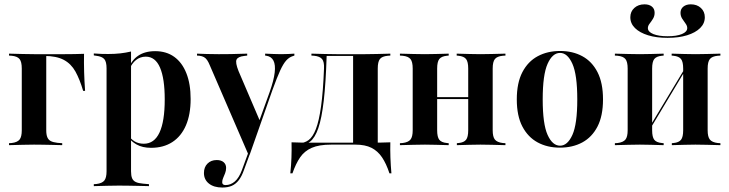

<svg xmlns="http://www.w3.org/2000/svg" viewBox="-20 -660 3315 873"><path d="M79 -208.1V-348.4Q79 -379 69 -391.5Q58.9 -404 33.1 -406.5L21 -407.3V-416.1Q56.5 -415.3 82.3 -414.5Q108.1 -413.7 134.7 -413.7L190.3 -412.9V-208.1ZM134.7 -405.6V-413.7H181.5H275Q296 -413.7 318.5 -414.1Q341.1 -414.5 362.1 -415.3Q361.3 -375 362.5 -332.7Q363.7 -290.3 366.9 -246.8H358.1Q342.7 -299.2 323 -334.7Q303.2 -370.2 269.8 -387.9Q236.3 -405.6 181.5 -405.6ZM134.7 -2.4Q108.1 -2.4 82.3 -1.6Q56.5 -0.8 21 0V-8.9L33.1 -9.7Q58.9 -12.9 69 -25.4Q79 -37.9 79 -67.7V-208.1H190.3V-67.7Q190.3 -47.6 195.2 -35.9Q200 -24.2 210.9 -18.5Q221.8 -12.9 241.9 -10.5L262.9 -8.9V0Q237.1 -0.8 215.3 -1.2Q193.5 -1.6 174.6 -2Q155.6 -2.4 134.7 -2.4Z M520.2 183.9Q493.5 183.9 467.7 184.7Q441.9 185.5 406.5 186.3V177.4L418.5 176.6Q444.4 173.4 454.4 160.9Q464.5 148.4 464.5 118.5V-208.1H575.8V118.5Q575.8 138.7 580.6 150.4Q585.5 162.1 597.6 167.7Q609.7 173.4 630.6 175L657.3 177.4V186.3Q629.8 185.5 606.9 185.1Q583.9 184.7 562.9 184.3Q541.9 183.9 520.2 183.9ZM685.5 -427.4Q736.3 -427.4 772.2 -401.6Q808.1 -375.8 827.4 -327Q846.8 -278.2 846.8 -209.7Q846.8 -139.5 825.4 -89.9Q804 -40.3 763.7 -14.1Q723.4 12.1 666.9 12.1Q627.4 12.1 600.8 -3.2Q574.2 -18.5 564.5 -36.3L566.9 -42.7Q574.2 -28.2 591.9 -17.3Q609.7 -6.5 633.9 -6.5Q681.5 -6.5 705.2 -57.3Q729 -108.1 729 -208.1Q729 -302.4 707.7 -352.4Q686.3 -402.4 642.7 -402.4Q617.7 -402.4 598.4 -387.1Q579 -371.8 566.9 -341.9L564.5 -347.6Q577.4 -385.5 608.1 -406.5Q638.7 -427.4 685.5 -427.4ZM464.5 -208.1V-349.2Q464.5 -379 454.4 -391.1Q444.4 -403.2 416.9 -406.5L406.5 -408.1V-416.9Q427.4 -415.3 442.7 -414.9Q458.1 -414.5 472.6 -414.5Q500.8 -414.5 526.6 -417.3Q552.4 -420.2 575.8 -425.8V-416.9V-208.1Z M1109.7 43.5 934.7 -361.3Q928.2 -377.4 921.8 -386.7Q915.3 -396 907.3 -400.4Q899.2 -404.8 887.1 -406.5L875.8 -407.3V-416.1Q894.4 -415.3 919.4 -414.5Q944.4 -413.7 972.6 -413.7H971H978.2Q1005.6 -413.7 1029.8 -414.1Q1054 -414.5 1072.6 -415.3Q1091.1 -416.1 1104 -416.1V-407.3L1090.3 -405.6Q1062.1 -402.4 1055.6 -389.1Q1049.2 -375.8 1064.5 -337.1L1162.9 -107.3L1154.8 -99.2L1206.5 -242.7Q1225 -295.2 1229 -330.2Q1233.1 -365.3 1223.4 -384.3Q1213.7 -403.2 1191.1 -406.5L1185.5 -407.3V-416.1Q1206.5 -415.3 1224.2 -414.5Q1241.9 -413.7 1258.1 -413.7Q1276.6 -413.7 1290.7 -414.5Q1304.8 -415.3 1318.5 -416.1V-407.3L1311.3 -404.8Q1295.2 -400 1281.9 -385.5Q1268.5 -371 1254 -339.5Q1239.5 -308.1 1218.5 -250L1115.3 43.5ZM991.1 192.7Q952.4 192.7 929.8 174.6Q907.3 156.5 907.3 126.6Q907.3 100 923.4 83.9Q939.5 67.7 965.3 67.7Q985.5 67.7 996.8 77.4Q1008.1 87.1 1008.1 103.2Q1008.1 116.1 1003.6 127.4Q999.2 138.7 994.8 148.8Q990.3 158.9 990.3 168.5Q990.3 181.5 1005.6 181.5Q1029 181.5 1048 164.9Q1066.9 148.4 1079.8 113.7L1112.9 23.4L1121 26.6L1088.7 114.5Q1079 141.9 1065.7 159.3Q1052.4 176.6 1034.3 184.7Q1016.1 192.7 991.1 192.7Z M1485.5 -2.4Q1430.6 -2.4 1397.6 12.1Q1364.5 26.6 1344.8 55.2Q1325 83.9 1309.7 128.2H1300Q1304 91.9 1305.2 56.5Q1306.5 21 1305.6 -12.9Q1326.6 -12.1 1348.8 -11.7Q1371 -11.3 1392.7 -11.3H1485.5H1608.9V-2.4ZM1336.3 1.6 1338.7 -8.9Q1363.7 -8.9 1383.1 -23Q1402.4 -37.1 1416.5 -73.8Q1430.6 -110.5 1439.9 -177Q1449.2 -243.5 1453.2 -348.4Q1454.8 -379 1444.4 -391.5Q1433.9 -404 1408.1 -406.5L1396 -407.3V-416.1Q1430.6 -415.3 1456.9 -414.5Q1483.1 -413.7 1509.7 -413.7H1513.7H1641.1Q1668.5 -413.7 1694.4 -414.5Q1720.2 -415.3 1754.8 -416.1V-407.3L1743.5 -406.5Q1716.9 -404 1707.3 -391.5Q1697.6 -379 1697.6 -348.4V-208.1H1585.5V-407.3L1588.7 -405.6H1462.1L1465.3 -407.3Q1461.3 -281.5 1452 -201.6Q1442.7 -121.8 1427.4 -77.4Q1412.1 -33.1 1389.5 -15.7Q1366.9 1.6 1336.3 1.6ZM1585.5 -2.4V-208.1H1697.6V-2.4ZM1585.5 -2.4 1586.3 -10.5 1676.6 -11.3H1596H1667.7Q1689.5 -11.3 1711.7 -11.7Q1733.9 -12.1 1754.8 -12.9Q1754 21 1755.2 56.5Q1756.5 91.9 1759.7 128.2H1750.8Q1736.3 83.9 1716.9 55.2Q1697.6 26.6 1669 12.1Q1640.3 -2.4 1596 -2.4Z M2164.5 -2.4Q2139.5 -2.4 2114.9 -1.6Q2090.3 -0.8 2057.3 0V-8.9L2065.3 -9.7Q2089.5 -12.1 2099.2 -24.6Q2108.9 -37.1 2108.9 -67.7V-208.1H2220.2V-67.7Q2220.2 -37.9 2230.2 -25.4Q2240.3 -12.9 2266.1 -9.7L2278.2 -8.9V0Q2242.7 -0.8 2216.9 -1.6Q2191.1 -2.4 2164.5 -2.4ZM1912.1 -2.4Q1885.5 -2.4 1859.7 -1.6Q1833.9 -0.8 1798.4 0V-8.9L1810.5 -9.7Q1836.3 -12.9 1846.4 -25.4Q1856.5 -37.9 1856.5 -67.7V-348.4Q1856.5 -379 1846.4 -391.5Q1836.3 -404 1810.5 -406.5L1798.4 -407.3V-416.1Q1833.9 -415.3 1859.7 -414.5Q1885.5 -413.7 1912.1 -413.7Q1937.9 -413.7 1962.1 -414.5Q1986.3 -415.3 2020.2 -416.1V-407.3L2012.1 -406.5Q1987.1 -404 1977.4 -391.5Q1967.7 -379 1967.7 -348.4V-67.7Q1967.7 -37.1 1977.4 -24.6Q1987.1 -12.1 2012.1 -9.7L2020.2 -8.9V0Q1986.3 -0.8 1962.1 -1.6Q1937.9 -2.4 1912.1 -2.4ZM2108.9 -208.1V-348.4Q2108.9 -379 2099.2 -391.5Q2089.5 -404 2064.5 -406.5L2056.5 -407.3V-416.1Q2090.3 -415.3 2114.9 -414.5Q2139.5 -413.7 2164.5 -413.7Q2191.1 -413.7 2216.9 -414.5Q2242.7 -415.3 2278.2 -416.1V-407.3L2266.1 -406.5Q2240.3 -404 2230.2 -391.5Q2220.2 -379 2220.2 -348.4V-208.1ZM1925 -209.7V-218.5H2153.2V-209.7Z M2525.8 11.3Q2468.5 11.3 2424.6 -12.5Q2380.6 -36.3 2355.2 -84.7Q2329.8 -133.1 2329.8 -208.1Q2329.8 -283.1 2355.2 -331.9Q2380.6 -380.6 2425 -404.4Q2469.4 -428.2 2526.6 -428.2Q2583.9 -428.2 2627.8 -404.4Q2671.8 -380.6 2696.8 -331.9Q2721.8 -283.1 2721.8 -208.1Q2721.8 -133.1 2696.8 -84.7Q2671.8 -36.3 2627.8 -12.5Q2583.9 11.3 2525.8 11.3ZM2526.6 2.4Q2560.5 2.4 2582.7 -46.8Q2604.8 -96 2604.8 -208.1Q2604.8 -320.2 2582.7 -369.8Q2560.5 -419.4 2526.6 -419.4Q2491.9 -419.4 2469.8 -369.8Q2447.6 -320.2 2447.6 -208.1Q2447.6 -96 2469.8 -46.8Q2491.9 2.4 2526.6 2.4Z M3141.9 -2.4Q3116.9 -2.4 3092.3 -1.6Q3067.7 -0.8 3034.7 0V-8.9L3042.7 -9.7Q3066.9 -12.1 3076.6 -24.6Q3086.3 -37.1 3086.3 -67.7V-208.1H3197.6V-67.7Q3197.6 -37.9 3207.7 -25.4Q3217.7 -12.9 3243.5 -9.7L3255.6 -8.9V0Q3220.2 -0.8 3194.4 -1.6Q3168.5 -2.4 3141.9 -2.4ZM2889.5 -2.4Q2862.9 -2.4 2837.1 -1.6Q2811.3 -0.8 2775.8 0V-8.9L2787.9 -9.7Q2813.7 -12.9 2823.8 -25.4Q2833.9 -37.9 2833.9 -67.7V-348.4Q2833.9 -379 2823.8 -391.5Q2813.7 -404 2787.9 -406.5L2775.8 -407.3V-416.1Q2811.3 -415.3 2837.1 -414.5Q2862.9 -413.7 2889.5 -413.7Q2915.3 -413.7 2939.5 -414.5Q2963.7 -415.3 2997.6 -416.1V-407.3L2989.5 -406.5Q2964.5 -404 2954.8 -391.5Q2945.2 -379 2945.2 -348.4V-67.7Q2945.2 -37.1 2954.8 -24.6Q2964.5 -12.1 2989.5 -9.7L2997.6 -8.9V0Q2963.7 -0.8 2939.5 -1.6Q2915.3 -2.4 2889.5 -2.4ZM3086.3 -208.1V-348.4Q3086.3 -379 3076.6 -391.5Q3066.9 -404 3041.9 -406.5L3033.9 -407.3V-416.1Q3067.7 -415.3 3092.3 -414.5Q3116.9 -413.7 3141.9 -413.7Q3168.5 -413.7 3194.4 -414.5Q3220.2 -415.3 3255.6 -416.1V-407.3L3243.5 -406.5Q3217.7 -404 3207.7 -391.5Q3197.6 -379 3197.6 -348.4V-208.1ZM2909.7 -29.8 2908.1 -40.3 3116.9 -387.1 3117.7 -376.6ZM3015.3 -487.9Q2964.5 -487.9 2926.6 -499.6Q2888.7 -511.3 2867.3 -532.3Q2846 -553.2 2846 -581.5Q2846 -607.3 2864.1 -623.8Q2882.3 -640.3 2910.5 -640.3Q2931.5 -640.3 2944 -630.2Q2956.5 -620.2 2956.5 -601.6Q2956.5 -587.1 2949.2 -575Q2941.9 -562.9 2933.9 -552.8Q2925.8 -542.7 2925.8 -532.3Q2925.8 -515.3 2950.4 -505.2Q2975 -495.2 3015.3 -495.2Q3056.5 -495.2 3080.6 -505.2Q3104.8 -515.3 3104.8 -532.3Q3104.8 -542.7 3097.2 -552.8Q3089.5 -562.9 3081.9 -575Q3074.2 -587.1 3074.2 -601.6Q3074.2 -619.4 3087.1 -629.8Q3100 -640.3 3121 -640.3Q3149.2 -640.3 3166.9 -623.8Q3184.7 -607.3 3184.7 -581.5Q3184.7 -553.2 3163.3 -532.3Q3141.9 -511.3 3104 -499.6Q3066.1 -487.9 3015.3 -487.9Z"/></svg>

Font: Playfair 144pt SemiCondensed
Style: Bold
Weight: 700
Width: 4
Designer: Claus Eggers Sørensen
Foundry: Claus Eggers Sørensen
Version: Version 2.203